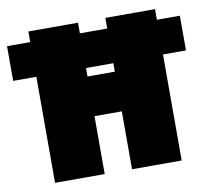

<svg xmlns="http://www.w3.org/2000/svg" viewBox="-152 -785 952 872"><g transform="rotate(-10 324.5 -349.0)"><path d="M388 -267H262V0H33V-489H-74V-649H33V-698H262V-649H388V-698H617V-649H723V-489H617V0H388ZM388 -450V-489H262V-450Z"/></g></svg>

Font: Azeret Mono Black
Style: Regular
Weight: 900
Designer: Martin Vácha
Foundry: Displaay
Version: Version 1.000; Glyphs 3.0.3, build 3074